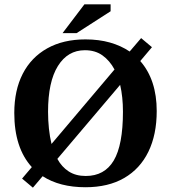

<svg xmlns="http://www.w3.org/2000/svg" viewBox="-20 -851 789 887"><path d="M375 14Q256 14 177 -37L132 16L82 -26L127 -79Q46 -168 46 -329Q46 -434 85 -510Q124 -586 198 -627.5Q272 -669 375 -669Q437 -669 488 -654.5Q539 -640 579 -613L632 -675L682 -633L628 -569Q704 -482 704 -338Q704 -229 665.5 -150Q627 -71 553.5 -28.5Q480 14 375 14ZM218 -186 509 -530Q487 -571 453.5 -595Q420 -619 372 -619Q293 -619 247.5 -546Q202 -473 202 -335Q202 -295 206 -257Q210 -219 218 -186ZM376 -38Q463 -38 505.5 -109.5Q548 -181 548 -335Q548 -403 535 -459L245 -117Q265 -80 297.5 -59Q330 -38 376 -38ZM334 -698H269L370 -831H491V-799Z"/></svg>

Font: STIX Two Text
Style: Bold
Weight: 700
Designer: Ross Mills, John Hudson & Paul Hanslow, Tiro Typeworks Ltd; with prior portions MicroPress Inc., and Coen Hoffman.
Foundry: Tiro Typeworks Ltd
Version: Version 2.13 b171